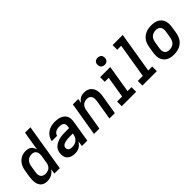

<svg xmlns="http://www.w3.org/2000/svg" viewBox="164 -1796 2840 2840"><g transform="rotate(-45 1584.0 -376.0)"><path d="M184 8Q215 8 246.5 -1Q278 -10 304.5 -31Q331 -52 350 -79L337 0H450L571 -735H458L408 -433Q401 -464 383.5 -489.5Q366 -515 336.5 -526.5Q307 -538 274 -538Q244 -538 213 -530Q182 -522 155 -503Q128 -484 108.5 -457.5Q89 -431 78 -401Q67 -371 62 -341L44 -231Q39 -197 38 -163.5Q37 -130 44.5 -98.5Q52 -67 70.5 -41.5Q89 -16 119.5 -4Q150 8 184 8ZM245 -89Q221 -89 199.5 -97.5Q178 -106 166 -125Q154 -144 152.5 -167.5Q151 -191 155 -215L173 -325Q178 -356 195 -385Q212 -414 243 -428Q274 -442 305 -442Q329 -442 350 -430.5Q371 -419 380.5 -397.5Q390 -376 390.5 -351.5Q391 -327 386 -302L368 -192Q364 -164 347 -138Q330 -112 301.5 -100.5Q273 -89 245 -89Z M768 8Q799 8 829.5 -2Q860 -12 884.5 -34.5Q909 -57 927 -85L913 0H1026L1082 -342Q1088 -377 1083.5 -410.5Q1079 -444 1059.5 -470Q1040 -496 1011 -511.5Q982 -527 948.5 -532.5Q915 -538 880 -538Q843 -538 804.5 -529Q766 -520 732 -496.5Q698 -473 677 -438.5Q656 -404 649 -366H760Q765 -390 785 -409.5Q805 -429 830.5 -435Q856 -441 880 -441Q899 -441 917.5 -437.5Q936 -434 950 -423Q964 -412 969.5 -394.5Q975 -377 972 -358L966 -322H883Q855 -322 827 -320Q799 -318 771 -311.5Q743 -305 715.5 -293Q688 -281 664 -262.5Q640 -244 626.5 -217Q613 -190 609 -162Q603 -127 610.5 -92.5Q618 -58 641.5 -34.5Q665 -11 698.5 -1.5Q732 8 768 8ZM799 -89Q778 -89 758.5 -95.5Q739 -102 728.5 -120Q718 -138 722 -160Q724 -175 735.5 -187.5Q747 -200 761.5 -206.5Q776 -213 791.5 -216.5Q807 -220 822 -222Q837 -224 852.5 -225Q868 -226 883 -226H950L947 -211Q943 -186 931 -162Q919 -138 897.5 -120.5Q876 -103 850.5 -96Q825 -89 799 -89Z M1166 0H1279L1335 -338Q1340 -366 1356.5 -392Q1373 -418 1401 -430Q1429 -442 1457 -442Q1481 -442 1501 -432.5Q1521 -423 1531.5 -403.5Q1542 -384 1543 -361Q1544 -338 1541 -315L1489 0H1602L1651 -299Q1657 -334 1657 -369Q1657 -404 1646.5 -435.5Q1636 -467 1614 -491.5Q1592 -516 1560 -527Q1528 -538 1493 -538Q1467 -538 1440 -530.5Q1413 -523 1391.5 -503.5Q1370 -484 1355 -460L1367 -530H1254Z M1746 0H2048V-97H1965L2036 -530H1824V-433H1907L1852 -97H1747ZM2001 -610Q2017 -610 2034 -615.5Q2051 -621 2061.5 -636Q2072 -651 2075 -667Q2079 -691 2072.5 -714Q2066 -737 2045.5 -748.5Q2025 -760 2001 -760Q1985 -760 1968 -754.5Q1951 -749 1940.5 -734.5Q1930 -720 1927 -703Q1923 -679 1930 -656.5Q1937 -634 1957 -622Q1977 -610 2001 -610Z M2178 0H2480V-97H2397L2502 -735H2290V-638H2373L2284 -97H2179Z M2835 8Q2868 8 2902 1.5Q2936 -5 2967.5 -21.5Q2999 -38 3023.5 -65Q3048 -92 3061.5 -124Q3075 -156 3081 -189L3099 -299Q3105 -337 3103 -375Q3101 -413 3085 -445.5Q3069 -478 3040 -499.5Q3011 -521 2974.5 -529.5Q2938 -538 2900 -538Q2867 -538 2833 -532Q2799 -526 2767.5 -509Q2736 -492 2711.5 -465.5Q2687 -439 2673.5 -406.5Q2660 -374 2654 -341L2636 -231Q2630 -193 2632 -155Q2634 -117 2650.5 -85Q2667 -53 2695.5 -31Q2724 -9 2760.5 -0.5Q2797 8 2835 8ZM2837 -89Q2813 -89 2791.5 -97.5Q2770 -106 2758 -125Q2746 -144 2744.5 -167.5Q2743 -191 2747 -215L2765 -325Q2770 -356 2787.5 -385Q2805 -414 2836 -427.5Q2867 -441 2898 -441Q2922 -441 2943.5 -432.5Q2965 -424 2977 -405Q2989 -386 2991 -362.5Q2993 -339 2989 -315L2970 -205Q2965 -174 2947.5 -145Q2930 -116 2899 -102.5Q2868 -89 2837 -89Z"/></g></svg>

Font: Iosevka Sparkle SmBdObl
Style: Regular
Weight: 600
Italic angle: -9°
Designer: Belleve Invis
Foundry: Belleve Invis
Version: Version 4.5.0; ttfautohint (v1.8.3)